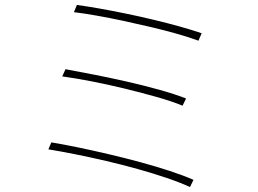

<svg xmlns="http://www.w3.org/2000/svg" viewBox="-20 -751 1040 774"><path d="M290 -731Q328 -726 379 -717Q430 -708 486 -696.5Q542 -685 598.5 -671.5Q655 -658 705 -644Q755 -630 793 -617L780 -587Q742 -601 692.5 -615Q643 -629 588 -642Q533 -655 477 -667Q421 -679 370 -688Q319 -697 278 -702ZM244 -472Q293 -463 357 -450.5Q421 -438 489.5 -422.5Q558 -407 621 -389.5Q684 -372 730 -354L716 -325Q672 -343 610 -360.5Q548 -378 480 -394.5Q412 -411 347 -423.5Q282 -436 231 -443ZM187 -177Q236 -169 296 -156.5Q356 -144 420 -129Q484 -114 546.5 -97Q609 -80 664 -62Q719 -44 760 -26L746 3Q707 -15 652.5 -33.5Q598 -52 535.5 -69.5Q473 -87 408.5 -102Q344 -117 284 -129Q224 -141 175 -149Z"/></svg>

Font: Noto Sans JP
Style: Regular
Weight: 100
Designer: Ryoko NISHIZUKA 西塚涼子 (kana, bopomofo & ideographs); Paul D. Hunt (Latin, Greek & Cyrillic); Sandoll Communications 산돌커뮤니
Foundry: Adobe
Version: Version 2.004;hotconv 1.0.118;makeotfexe 2.5.65603